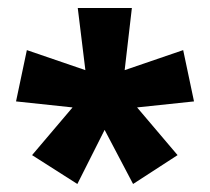

<svg xmlns="http://www.w3.org/2000/svg" viewBox="-20 -782 524 479"><path d="M309 -762 291 -607 437 -657 464 -529 322 -514 423 -395 312 -323 241 -458 173 -323 60 -395 161 -514 20 -529 47 -657 193 -607 174 -762Z"/></svg>

Font: Noto Sans Myanmar Condensed ExtraBold
Style: Regular
Weight: 800
Width: 3
Designer: Monotype Design Team
Foundry: Monotype Imaging Inc.
Version: Version 2.107; ttfautohint (v1.8.4.7-5d5b)